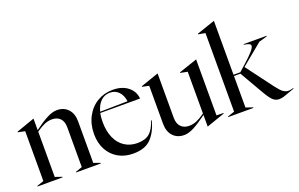

<svg xmlns="http://www.w3.org/2000/svg" viewBox="-92 -1146 2399 1541"><g transform="rotate(-20 1107.0 -375.0)"><path d="M15 -5 74 -25V-451L15 -463V-468L170 -523H171V-425Q237 -474 284.5 -498.5Q332 -523 369 -523Q429 -523 464.5 -484.5Q500 -446 500 -380V-25L556 -5V0H345V-5L402 -25V-364Q402 -415 376.5 -441Q351 -467 308 -467Q274 -467 243.5 -454Q213 -441 171 -412V-25L229 -5V0H15Z M585 -239Q585 -322 619.5 -387Q654 -452 713.5 -487.5Q773 -523 846 -523Q926 -523 975.5 -483.5Q1025 -444 1030 -382H690Q683 -351 683 -308Q683 -229 708.5 -171.5Q734 -114 781 -83.5Q828 -53 890 -53Q957 -53 994 -85Q1031 -117 1052 -187L1058 -185Q1036 -96 984.5 -40.5Q933 15 829 15Q757 15 702 -16.5Q647 -48 616 -105.5Q585 -163 585 -239ZM928 -396Q921 -448 892 -478.5Q863 -509 818 -509Q771 -509 739 -478Q707 -447 693 -392Z M1134 -128V-453L1077 -465V-470L1230 -523H1231V-144Q1231 -94 1257 -67.5Q1283 -41 1326 -41Q1360 -41 1390.5 -54Q1421 -67 1463 -96V-453L1403 -465V-470L1559 -523H1560V-45L1619 -44V-39L1464 15H1463V-84Q1396 -34 1349 -9.5Q1302 15 1265 15Q1205 15 1169.5 -23.5Q1134 -62 1134 -128Z M1963 -107 1855 -294H1800V-25L1859 -5V0H1644V-5L1703 -25V-696L1644 -707V-712L1799 -765H1800V-305H1858L1910 -351Q1966 -401 1991 -430Q2016 -459 2016 -474Q2016 -485 2005 -491Q1994 -497 1971 -501L1960 -503V-508H2156V-503L2086 -483L1904 -333L2073 -107Q2107 -62 2128 -47.5Q2149 -33 2172 -33Q2185 -33 2197.5 -36.5Q2210 -40 2214 -41V-35L2172 -20Q2138 -7 2118 -1Q2098 5 2078 5Q2048 5 2024.5 -17.5Q2001 -40 1963 -107Z"/></g></svg>

Font: Nyght Serif
Style: Regular
Weight: 400
Designer: Maksym Kobuzan
Version: Version 0.410;July 4, 2025;FontCreator 15.0.0.2958 64-bit